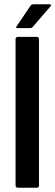

<svg xmlns="http://www.w3.org/2000/svg" viewBox="-20 -881 260 901"><path d="M53 -11V-697Q53 -708 65 -708H151Q163 -708 163 -697V-11Q163 0 151 0H65Q53 0 53 -11ZM63 -749Q56 -749 55.5 -751.5Q55 -754 61 -762L123 -854Q127 -861 141 -861H212Q218 -861 219.5 -858Q221 -855 215 -849L133 -754Q129 -750 125.5 -749.5Q122 -749 115 -749Z"/></svg>

Font: Glory Thin SemiBold
Style: Regular
Weight: 600
Version: Version 1.011